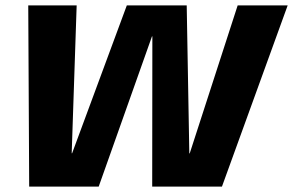

<svg xmlns="http://www.w3.org/2000/svg" viewBox="-20 -695 1091 715"><path d="M88.7 0H347.5L545.9 -559.4H547.4L546.8 0H806.5L1051.3 -675H865.1L686.5 -123.8H685L675.3 -675H452.3L248.5 -124.2H247L265.5 -675H85.2Z"/></svg>

Font: Anybody Thin
Style: Italic
Weight: 100
Italic angle: -10°
Designer: Tyler Finck
Foundry: Etcetera Type Company
Version: Version 1.114;gftools[0.9.25]